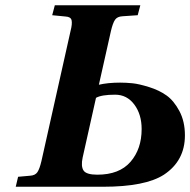

<svg xmlns="http://www.w3.org/2000/svg" viewBox="-20 -712 725 732"><path d="M40 0 49 -38 94 -42Q114 -43 122.5 -55.5Q131 -68 138 -98L249 -594Q256 -621 253 -634.5Q250 -648 230 -649L179 -654L189 -692H515L505 -654L447 -650Q427 -649 418.5 -636.5Q410 -624 403 -594L357 -389Q392 -397 438 -397Q461 -397 485.5 -394.5Q510 -392 548.5 -380Q587 -368 615 -348Q643 -328 664 -288.5Q685 -249 685 -196Q685 -99 605 -46Q534 0 373 0ZM295 -111Q288 -78 298.5 -62Q309 -46 351 -46Q435 -46 477.5 -95Q520 -144 520 -220Q520 -276 492 -313.5Q464 -351 419 -351Q367 -351 346 -339Z"/></svg>

Font: Heuristica
Style: Bold Italic
Weight: 700
Italic angle: -13°
Version: Version 1.0.2